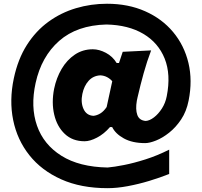

<svg xmlns="http://www.w3.org/2000/svg" viewBox="-20 -816 1055 1003"><path d="M542 167Q402.8 167 299.8 120.8Q196.8 74.7 133.3 -5.4Q69.8 -85.4 48.8 -188.7Q27.8 -292 52.2 -406.7Q73.7 -507.8 120.6 -581.3Q167.5 -654.8 233.2 -702.4Q298.8 -750 377 -773.2Q455.1 -796.4 538.6 -796.4Q649.9 -796.4 738 -757.3Q826.2 -718.3 884.3 -648.7Q942.4 -579.1 964.4 -487.3Q986.3 -395.5 965.3 -290.5Q954.1 -233.9 926.3 -192.1Q898.4 -150.4 863.5 -122.8Q828.6 -95.2 794.9 -81.8Q761.2 -68.4 738.3 -68.4Q671.4 -68.4 627.2 -92.8Q583 -117.2 565.9 -152.3H554.7Q523.4 -116.2 486.8 -97.2Q450.2 -78.1 421.9 -78.1Q358.9 -78.1 318.4 -116.5Q277.8 -154.8 263.2 -217.3Q248.5 -279.8 262.7 -352.1Q274.4 -409.2 302 -456.1Q329.6 -502.9 371.1 -530.8Q412.6 -558.6 464.8 -558.6Q498 -558.6 533.2 -540Q568.4 -521.5 589.4 -486.8H601.6L621.1 -545.4L769.5 -552.7Q747.6 -495.1 730.5 -433.6Q713.4 -372.1 699.2 -310.1L694.8 -290Q687 -244.1 697.3 -215.6Q707.5 -187 741.2 -184.1Q761.7 -185.5 784.4 -202.9Q807.1 -220.2 825.7 -249Q844.2 -277.8 851.1 -313.5Q873.5 -426.8 840.3 -509.8Q807.1 -592.8 728.8 -639.2Q650.4 -685.5 536.1 -688Q381.8 -684.1 289.1 -602.3Q196.3 -520.5 166 -382.3Q138.7 -258.3 173.3 -159.4Q208 -60.5 301 -2.2Q394 56.2 542 59.1Q576.2 56.2 627.4 46.1Q678.7 36.1 740 16.6Q801.3 -2.9 863.8 -34.2V92.8Q816.4 111.8 760 128.9Q703.6 146 647.2 156.5Q590.8 167 542 167ZM468.3 -210.9Q486.8 -212.9 504.4 -223.6Q522 -234.4 537.1 -256.8L566.4 -391.6Q555.7 -404.3 539.8 -412.8Q523.9 -421.4 503.9 -422.4Q466.8 -420.4 442.9 -393.8Q418.9 -367.2 410.2 -325.2Q400.9 -280.8 416.3 -246.8Q431.6 -212.9 468.3 -210.9Z"/></svg>

Font: Pinar-DS3-FD ExtraBold
Style: Regular
Weight: 800
Designer: Amin Abedi
Version: Version 3.000